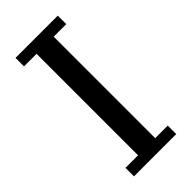

<svg xmlns="http://www.w3.org/2000/svg" viewBox="-223 -749 800 800"><g transform="rotate(-45 176.5 -349.0)"><path d="M52 -50H126V-648H52V-698H301V-648H227V-50H301V0H52Z"/></g></svg>

Font: IBM Plex Serif Text
Style: Regular
Weight: 450
Designer: Mike Abbink, Paul van der Laan, Pieter van Rosmalen
Foundry: Bold Monday
Version: Version 3.001